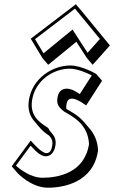

<svg xmlns="http://www.w3.org/2000/svg" viewBox="-20 -836 537 903"><path d="M310.4 -528C227.2 -528 130.8 -468 115.6 -363C109.3 -319.2 121.8 -288.7 141.6 -265.5L168.8 -233.7C181.1 -219.3 196.3 -207.8 211.6 -197.7C221.3 -186.1 229.3 -176.3 225.9 -153C221 -119 207.9 -116 197.4 -116C176.3 -116 136.4 -161.1 126.7 -172.5C125.3 -174.1 124.5 -175 124.5 -175L35.1 -54L62.3 -22.2C62.3 -22.2 126.4 46.8 205.3 46.8C277.9 46.8 419.4 22.8 441.1 -128.2C439.3 -173.4 423 -206.2 402.1 -230.5L374.9 -262.3C347.7 -294.1 312.8 -311.5 292.4 -323.5C291.3 -328.4 291.1 -334.1 292.1 -341.2C295.5 -365.2 303.3 -372.2 319.7 -372.2C342.5 -372.2 385.3 -340.2 385.3 -340.2L460 -456.2L432.8 -488C432.8 -488 365.6 -528 310.4 -528ZM124.6 -654 179.5 -563 206.7 -531.2 339.2 -639.6 388.6 -563 415.8 -531.2 497 -622.2 363.9 -784.2 336.7 -816ZM144.7 -651.8 332.7 -795.4 449.9 -652.8 391.8 -587.6 321.2 -697 184.7 -585.3ZM308.2 -513C344.1 -513 390.5 -492.3 411.8 -481.4L355.2 -393.5C339.7 -403.7 316.8 -419 294.7 -419C286.5 -419 277.2 -417.7 268.6 -411.5C255.9 -402.2 252 -388 249.8 -373C244.8 -338.2 265.9 -324.6 280.8 -312L281.6 -311.3L282.5 -310.8C319.6 -288.9 393.6 -254.3 398.7 -158.6C377.6 -21.6 251.7 0 180.2 0C124.9 0 73.8 -39.9 54.9 -57.2L124.2 -151C140.5 -133.2 167.9 -101 195.2 -101C213 -101 235.2 -113.6 240.9 -153C247.4 -197.9 218.4 -208.8 208.4 -230.7L206.9 -234L203.8 -236C161 -262.8 120.8 -294.4 130.6 -363C144.4 -458.2 231.5 -513 308.2 -513Z"/></svg>

Font: Blink
Style: 3DObl
Weight: 400
Designer: Mew Too
Foundry: Cannot Into Space Fonts
Version: Version 001.000